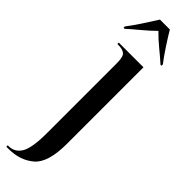

<svg xmlns="http://www.w3.org/2000/svg" viewBox="-356 -749 973 973"><g transform="rotate(45 130.0 -263.0)"><path d="M-9 240H7Q90 240 144 193.5Q198 147 198 12V-536H21V-526H27Q58 -526 73 -514Q88 -502 88 -456V46Q88 152 64.5 191Q41 230 -3 230H-9ZM-15 -606H-8Q21 -632 56.5 -661.5Q92 -691 121 -720Q149 -691 185 -661.5Q221 -632 250 -606H257V-616Q235 -644 206 -688Q177 -732 157 -766H86Q65 -732 36 -688Q7 -644 -15 -616Z"/></g></svg>

Font: Noto Serif Display Condensed Semi
Style: Regular
Weight: 600
Width: 3
Designer: Monotype Design Team
Foundry: Monotype Imaging Inc.
Version: Version 1.900